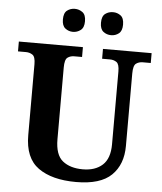

<svg xmlns="http://www.w3.org/2000/svg" viewBox="-61 -967 868 1030"><g transform="rotate(5 373.5 -452.5)"><path d="M387 10Q257 10 183.5 -42.5Q110 -95 110 -218V-600Q110 -640 94.5 -650.5Q79 -661 59 -661H16V-714H361V-661H319Q298 -661 283 -650Q268 -639 268 -596V-210Q268 -126 308.5 -93.5Q349 -61 417 -61Q484 -61 523 -96.5Q562 -132 562 -208V-600Q562 -640 547 -650.5Q532 -661 511 -661H469V-714H731V-661H688Q667 -661 652 -650Q637 -639 637 -596V-206Q637 -106 577.5 -48Q518 10 387 10ZM506 -791Q482 -791 464 -805Q446 -819 446 -853Q446 -888 464 -901.5Q482 -915 506 -915Q529 -915 547 -901.5Q565 -888 565 -853Q565 -819 547 -805Q529 -791 506 -791ZM300 -791Q277 -791 259 -805Q241 -819 241 -853Q241 -888 259 -901.5Q277 -915 300 -915Q323 -915 341.5 -901.5Q360 -888 360 -853Q360 -819 341.5 -805Q323 -791 300 -791Z"/></g></svg>

Font: NotoSerif-Bold
Style: Regular
Weight: 700
Designer: Monotype Design Team
Foundry: Monotype Imaging Inc.
Version: Version 2.007; ttfautohint (v1.8) -l 8 -r 50 -G 200 -x 14 -D